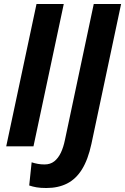

<svg xmlns="http://www.w3.org/2000/svg" viewBox="-20 -734 627 963"><path d="M11.2 0 163.1 -713.9H299.8L147.9 0ZM212.4 209Q183.6 209 163.6 205.6Q143.6 202.1 126.5 196.3L138.7 80.1Q153.8 85 169.7 87.9Q185.5 90.8 203.6 90.8Q232.4 90.8 252.2 75.2Q272 59.6 285.2 32Q298.3 4.4 305.7 -32.2L450.2 -713.9H587.4L438.5 -12.2Q421.4 66.9 391.1 115.5Q360.8 164.1 316.4 186.5Q272 209 212.4 209Z"/></svg>

Font: Open Sans SemiCondensed
Style: Bold Italic
Weight: 700
Width: 4
Italic angle: -12°
Designer: Monotype Design Team
Foundry: Monotype Imaging Inc.
Version: Version 3.003